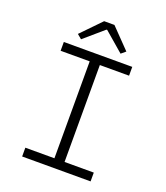

<svg xmlns="http://www.w3.org/2000/svg" viewBox="-172 -1094 1044 1210"><g transform="rotate(20 350.0 -489.0)"><path d="M187 -846 217 -821 347 -933H352L482 -821L512 -846L384 -978H315ZM121 -59V0H580V-59H384V-709H580V-768H121V-709H316V-59Z"/></g></svg>

Font: Kawkab Mono Light
Style: Regular
Weight: 300
Monospace: yes
Designer: Abdullah Arif
Foundry: Abdullah Arif
Version: Version 1.000;PS 000.500;hotconv 1.0.88;makeotf.lib2.5.64775